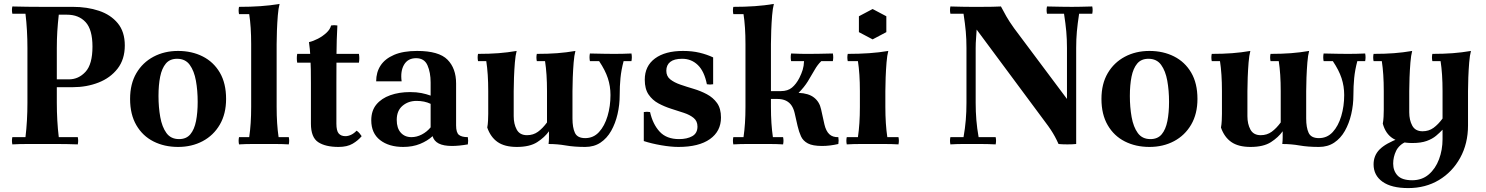

<svg xmlns="http://www.w3.org/2000/svg" viewBox="-20 -735 7587 980"><path d="M43 2Q39 -17 43 -35H110Q115 -76 117.5 -120.5Q120 -165 120 -210V-490Q120 -535 117.5 -579.5Q115 -624 110 -665H43Q39 -684 43 -702Q78 -701 119.5 -700.5Q161 -700 195 -700H352Q425 -700 485 -680Q545 -660 581 -616.5Q617 -573 617 -503Q617 -432 580 -384.5Q543 -337 482.5 -313.5Q422 -290 352 -290H202V-330H332Q381 -330 416.5 -368.5Q452 -407 452 -497Q452 -584 417 -622Q382 -660 322 -660H280Q275 -615 272.5 -575Q270 -535 270 -490V-210Q270 -165 272.5 -120.5Q275 -76 280 -35H377Q381 -17 377 2Q320 0 275 0Q230 0 195 0Q161 0 119.5 0Q78 0 43 2Z M884 -435Q847 -435 826.5 -410.5Q806 -386 797.5 -343.5Q789 -301 789 -245Q789 -188 798 -137.5Q807 -87 829.5 -56Q852 -25 894 -25L889 15Q819 15 763.5 -13Q708 -41 676 -96Q644 -151 644 -230Q644 -307 676 -361.5Q708 -416 763.5 -445.5Q819 -475 889 -475ZM894 -25Q931 -25 951.5 -49.5Q972 -74 980.5 -117Q989 -160 989 -215Q989 -273 980 -323Q971 -373 948.5 -404Q926 -435 884 -435L889 -475Q959 -475 1014.5 -447Q1070 -419 1102 -364.5Q1134 -310 1134 -230Q1134 -154 1102 -99Q1070 -44 1014.5 -14.5Q959 15 889 15Z M1454 -35Q1458 -17 1454 2Q1420 0 1387 0Q1354 0 1327 0Q1300 0 1267.5 0Q1235 0 1200 2Q1196 -17 1200 -35H1252Q1257 -69 1259.5 -107Q1262 -145 1262 -190V-510Q1262 -599 1252 -663H1200Q1196 -682 1200 -700Q1258 -700 1309 -703.5Q1360 -707 1407 -715Q1401 -693 1398 -656Q1395 -619 1393.5 -579.5Q1392 -540 1392 -510V-190Q1392 -145 1394.5 -107Q1397 -69 1402 -35Z M1708 15Q1641 15 1604 -9.5Q1567 -34 1567 -104V-310Q1567 -345 1566.5 -380Q1566 -415 1564 -450Q1562 -485 1557 -520Q1579 -525 1603 -537.5Q1627 -550 1646 -567.5Q1665 -585 1670 -605Q1686 -608 1702 -605Q1698 -532 1697.5 -458Q1697 -384 1697 -310V-104Q1697 -67 1709 -53.5Q1721 -40 1743 -40Q1757 -40 1772 -47Q1787 -54 1800 -68Q1808 -63 1814.5 -55.5Q1821 -48 1826 -40Q1808 -18 1780 -1.5Q1752 15 1708 15ZM1497 -415Q1493 -438 1497 -460H1812Q1816 -438 1812 -415Z M2038 15Q1965 15 1920 -20Q1875 -55 1875 -121Q1875 -170 1901 -201.5Q1927 -233 1972 -249Q2017 -265 2073 -265Q2106 -265 2131 -260Q2156 -255 2178 -247V-205Q2147 -220 2106 -220Q2064 -220 2034.5 -195Q2005 -170 2005 -123Q2005 -81 2025.5 -58Q2046 -35 2080 -35Q2107 -35 2133 -48.5Q2159 -62 2178 -85L2188 -40Q2162 -16 2124 -0.5Q2086 15 2038 15ZM2308 -309V-95Q2308 -58 2322.5 -46.5Q2337 -35 2368 -35Q2371 -17 2368 2Q2345 6 2324.5 8Q2304 10 2287 10Q2244 10 2219.5 -2.5Q2195 -15 2188 -40L2178 -85V-314Q2178 -365 2162 -401.5Q2146 -438 2104 -438Q2062 -438 2042.5 -405Q2023 -372 2030 -320H1900Q1900 -366 1922.5 -400.5Q1945 -435 1991.5 -455Q2038 -475 2109 -475Q2220 -475 2264 -430.5Q2308 -386 2308 -309Z M2618 15Q2556 15 2520 -10Q2484 -35 2467 -84Q2470 -99 2471 -119Q2472 -139 2472 -154V-270Q2472 -359 2462 -423H2420Q2416 -442 2420 -460Q2478 -460 2524 -463.5Q2570 -467 2617 -475Q2611 -453 2608 -416Q2605 -379 2603.5 -339.5Q2602 -300 2602 -270V-142Q2602 -102 2617.5 -73.5Q2633 -45 2670 -45Q2702 -45 2726 -62.5Q2750 -80 2772 -110L2782 -65Q2760 -34 2722 -9.5Q2684 15 2618 15ZM3203 -462Q3207 -443 3203 -423H3163Q3151 -378 3147 -336.5Q3143 -295 3143 -250Q3143 -200 3132 -152.5Q3121 -105 3099.5 -67Q3078 -29 3045 -7Q3012 15 2967 15Q2911 15 2868 7.5Q2825 0 2780 0Q2782 -17 2782 -33Q2782 -49 2782 -65L2772 -110V-270Q2772 -359 2762 -423H2720Q2716 -442 2720 -460Q2778 -460 2824 -463.5Q2870 -467 2917 -475Q2911 -453 2908 -416Q2905 -379 2903.5 -339.5Q2902 -300 2902 -270V-130Q2902 -84 2914.5 -57Q2927 -30 2967 -30Q3009 -30 3037.5 -61Q3066 -92 3081 -142.5Q3096 -193 3096 -250Q3096 -295 3082.5 -336Q3069 -377 3038 -423H2991Q2987 -443 2991 -462Q3033 -461 3065.5 -460.5Q3098 -460 3116 -460Q3133 -460 3158.5 -460.5Q3184 -461 3203 -462Z M3443 15Q3405 15 3355.5 6.5Q3306 -2 3266 -15V-163Q3282 -166 3298 -163Q3312 -101 3347 -63Q3382 -25 3446 -25Q3487 -25 3513.5 -40Q3540 -55 3540 -89Q3540 -117 3520.5 -133Q3501 -149 3470.5 -159Q3440 -169 3405.5 -180Q3371 -191 3340.5 -207.5Q3310 -224 3290.5 -252.5Q3271 -281 3271 -328Q3271 -398 3323 -436.5Q3375 -475 3466 -475Q3513 -475 3550.5 -466Q3588 -457 3620 -442V-305Q3604 -302 3588 -305Q3575 -371 3542 -403Q3509 -435 3462 -435Q3421 -435 3401 -419Q3381 -403 3381 -374Q3381 -346 3401 -330Q3421 -314 3453 -303Q3485 -292 3520.5 -281.5Q3556 -271 3588 -254Q3620 -237 3640 -209Q3660 -181 3660 -135Q3660 -65 3603.5 -25Q3547 15 3443 15Z M3723 2Q3719 -17 3723 -35H3775Q3780 -69 3782.5 -107Q3785 -145 3785 -190V-510Q3785 -599 3775 -663H3723Q3719 -682 3723 -700Q3781 -700 3832 -703.5Q3883 -707 3930 -715Q3924 -693 3921 -656Q3918 -619 3916.5 -579.5Q3915 -540 3915 -510V-190Q3915 -145 3917.5 -107Q3920 -69 3925 -35H3977Q3981 -17 3977 2Q3943 0 3910 0Q3877 0 3850 0Q3823 0 3790.5 0Q3758 0 3723 2ZM4176 10Q4128 10 4103.5 -3Q4079 -16 4068.5 -39Q4058 -62 4051 -92L4036 -158Q4031 -180 4020.5 -196Q4010 -212 3992 -221Q3974 -230 3946 -230H3915V-270H3966Q4001 -270 4022.5 -288Q4044 -306 4060 -337Q4071 -359 4077 -378.5Q4083 -398 4084 -423H4018Q4014 -443 4018 -462Q4046 -461 4061.5 -460.5Q4077 -460 4087 -460Q4097 -460 4110 -460Q4130 -460 4159.5 -460.5Q4189 -461 4231 -462Q4235 -443 4231 -423H4172Q4153 -405 4137.5 -377.5Q4122 -350 4103.5 -320Q4085 -290 4056 -261Q4107 -259 4135 -237Q4163 -215 4171 -177L4188 -100Q4196 -66 4213 -50Q4230 -34 4259 -35Q4262 -18 4259 0Q4237 5 4216.5 7.5Q4196 10 4176 10Z M4566 -35Q4570 -17 4566 2Q4532 0 4496.5 0Q4461 0 4434 0Q4407 0 4372 0Q4337 0 4302 2Q4298 -17 4302 -35H4359Q4364 -69 4366.5 -107Q4369 -145 4369 -190V-270Q4369 -359 4359 -423H4307Q4303 -442 4307 -460Q4365 -460 4416 -463.5Q4467 -467 4514 -475Q4508 -453 4505 -416Q4502 -379 4500.5 -339.5Q4499 -300 4499 -270V-190Q4499 -145 4501.5 -107Q4504 -69 4509 -35ZM4434 -689 4504 -652V-571L4434 -534L4364 -571V-652Z M5383 0Q5373 -22 5364 -38.5Q5355 -55 5343.5 -72.5Q5332 -90 5313 -115L4965 -584L4936 -700Q4958 -700 4988 -700Q5018 -700 5045.5 -700.5Q5073 -701 5089 -702Q5102 -677 5116.5 -651.5Q5131 -626 5156 -591L5426 -230L5473 0Q5455 2 5428 2Q5401 2 5383 0ZM4831 2Q4827 -17 4831 -35H4898Q4906 -80 4909.5 -122.5Q4913 -165 4913 -210V-490Q4913 -535 4909.5 -574Q4906 -613 4898 -665H4831Q4827 -684 4831 -702Q4866 -701 4892 -700.5Q4918 -700 4936 -700L4965 -584Q4964 -562 4962 -539Q4960 -516 4960 -490V-210Q4960 -165 4963.5 -122.5Q4967 -80 4975 -35H5062Q5066 -17 5062 2Q5020 0 4987.5 0Q4955 0 4936 0Q4918 0 4892 0Q4866 0 4831 2ZM5473 0 5426 -230V-490Q5426 -535 5422.5 -574Q5419 -613 5411 -665H5324Q5320 -684 5324 -702Q5366 -701 5399 -700.5Q5432 -700 5451 -700Q5468 -700 5494.5 -700.5Q5521 -701 5555 -702Q5559 -684 5555 -665H5488Q5480 -613 5476.5 -574Q5473 -535 5473 -490Z M5842 -435Q5805 -435 5784.5 -410.5Q5764 -386 5755.5 -343.5Q5747 -301 5747 -245Q5747 -188 5756 -137.5Q5765 -87 5787.5 -56Q5810 -25 5852 -25L5847 15Q5777 15 5721.5 -13Q5666 -41 5634 -96Q5602 -151 5602 -230Q5602 -307 5634 -361.5Q5666 -416 5721.5 -445.5Q5777 -475 5847 -475ZM5852 -25Q5889 -25 5909.5 -49.5Q5930 -74 5938.5 -117Q5947 -160 5947 -215Q5947 -273 5938 -323Q5929 -373 5906.5 -404Q5884 -435 5842 -435L5847 -475Q5917 -475 5972.5 -447Q6028 -419 6060 -364.5Q6092 -310 6092 -230Q6092 -154 6060 -99Q6028 -44 5972.5 -14.5Q5917 15 5847 15Z M6363 15Q6301 15 6265 -10Q6229 -35 6212 -84Q6215 -99 6216 -119Q6217 -139 6217 -154V-270Q6217 -359 6207 -423H6165Q6161 -442 6165 -460Q6223 -460 6269 -463.5Q6315 -467 6362 -475Q6356 -453 6353 -416Q6350 -379 6348.5 -339.5Q6347 -300 6347 -270V-142Q6347 -102 6362.5 -73.5Q6378 -45 6415 -45Q6447 -45 6471 -62.5Q6495 -80 6517 -110L6527 -65Q6505 -34 6467 -9.5Q6429 15 6363 15ZM6948 -462Q6952 -443 6948 -423H6908Q6896 -378 6892 -336.5Q6888 -295 6888 -250Q6888 -200 6877 -152.5Q6866 -105 6844.5 -67Q6823 -29 6790 -7Q6757 15 6712 15Q6656 15 6613 7.5Q6570 0 6525 0Q6527 -17 6527 -33Q6527 -49 6527 -65L6517 -110V-270Q6517 -359 6507 -423H6465Q6461 -442 6465 -460Q6523 -460 6569 -463.5Q6615 -467 6662 -475Q6656 -453 6653 -416Q6650 -379 6648.5 -339.5Q6647 -300 6647 -270V-130Q6647 -84 6659.5 -57Q6672 -30 6712 -30Q6754 -30 6782.5 -61Q6811 -92 6826 -142.5Q6841 -193 6841 -250Q6841 -295 6827.5 -336Q6814 -377 6783 -423H6736Q6732 -443 6736 -462Q6778 -461 6810.5 -460.5Q6843 -460 6861 -460Q6878 -460 6903.5 -460.5Q6929 -461 6948 -462Z M7189 -5Q7127 -5 7089.5 -28.5Q7052 -52 7038 -104Q7041 -119 7042 -139Q7043 -159 7043 -174V-270Q7043 -359 7033 -423H6991Q6987 -442 6991 -460Q7049 -460 7095 -463.5Q7141 -467 7188 -475Q7182 -453 7179 -416Q7176 -379 7174.5 -339.5Q7173 -300 7173 -270V-162Q7173 -122 7188.5 -93.5Q7204 -65 7241 -65Q7273 -65 7297 -82.5Q7321 -100 7343 -130V-73Q7329 -58 7310 -42Q7291 -26 7262 -15.5Q7233 -5 7189 -5ZM7291 -460Q7349 -460 7395 -463.5Q7441 -467 7488 -475Q7482 -453 7479 -416Q7476 -379 7474.5 -339.5Q7473 -300 7473 -270V-95Q7473 -2 7433 70.5Q7393 143 7324.5 184Q7256 225 7168 225Q7082 225 7036.5 192.5Q6991 160 6991 104Q6991 59 7021.5 28Q7052 -3 7124 -30L7159 -13Q7121 4 7106 35Q7091 66 7091 100Q7091 137 7113.5 161Q7136 185 7188 185Q7238 185 7272.5 155.5Q7307 126 7325 78Q7343 30 7343 -25V-270Q7343 -359 7333 -423H7291Q7287 -442 7291 -460Z"/></svg>

Font: Poltawski Nowy
Style: Bold
Weight: 700
Designer: Adam Pótawski, Mateusz Machalski, Borys Kosmynka, Ania Wieluska
Foundry: Capitalics.wtf
Version: Version 1.001;gftools[0.9.25]